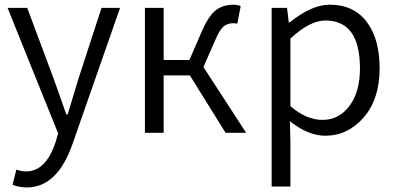

<svg xmlns="http://www.w3.org/2000/svg" viewBox="-20 -574 1714 830"><path d="M95.7 236.3Q62.5 236.3 34.2 224.6L50.8 159.2Q72.3 167 92.8 167Q176.8 167 218.8 44.9L231.4 2.9L12.7 -540H97.7L212.9 -231.4Q217.8 -217.8 237.3 -162.6Q256.8 -107.4 266.6 -79.1H272.5Q313.5 -215.8 318.4 -231.4L418.9 -540H499L293 49.8Q227.5 236.3 95.7 236.3Z M859.4 -284.2 1043.9 0H955.1L800.8 -248H687.5V0H606.4V-540H687.5V-314.5H798.8L852.5 -438.5Q881.8 -505.9 913.1 -529.8Q944.3 -553.7 989.3 -553.7Q1004.9 -553.7 1020.5 -547.9L1005.9 -471.7Q999 -473.6 987.3 -473.6Q962.9 -473.6 945.8 -459Q928.7 -444.3 909.2 -397.5Z M1154.3 232.4V-540H1220.7L1228.5 -476.6H1231.4Q1327.1 -553.7 1405.3 -553.7Q1508.8 -553.7 1564.9 -480Q1621.1 -406.2 1621.1 -279.3Q1621.1 -145.5 1552.2 -66.4Q1483.4 12.7 1385.7 12.7Q1312.5 12.7 1233.4 -49.8L1235.4 44.9V232.4ZM1374 -55.7Q1445.3 -55.7 1490.7 -116.2Q1536.1 -176.8 1536.1 -278.3Q1536.1 -485.4 1386.7 -485.4Q1319.3 -485.4 1235.4 -407.2V-115.2Q1303.7 -55.7 1374 -55.7Z"/></svg>

Font: Gen Shin Gothic Normal
Style: Regular
Weight: 300
Designer: [Source Han Sans]
Ryoko NISHIZUKA  (kana & ideographs); Paul D. Hunt (Latin, Greek & Cyrillic); Wenlong ZHANG  (bopomofo
Version: Version 1.002.20150607